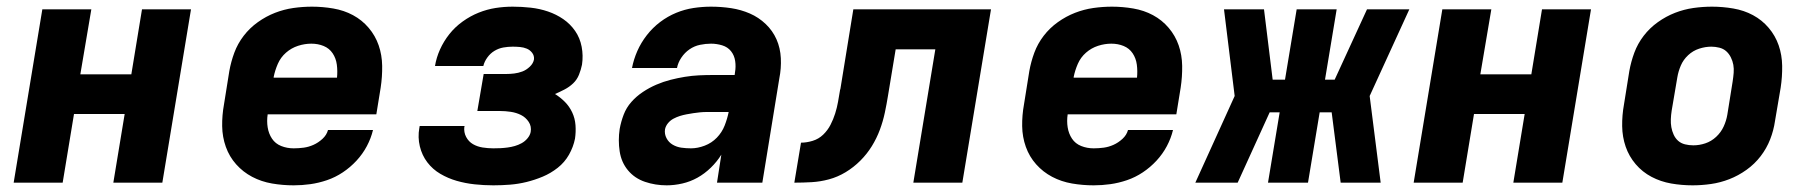

<svg xmlns="http://www.w3.org/2000/svg" viewBox="-20 -548 5440 576"><path d="M21 0 107 -520H254L221 -325H374L406 -520H553L467 0H320L354 -206H202L168 0Z M861 8Q828 8 796 2.5Q764 -3 736.5 -17.5Q709 -32 688.5 -55Q668 -78 657.5 -107.5Q647 -137 646.5 -169.5Q646 -202 652 -235L668 -335Q673 -363 683 -390Q693 -417 711 -440.5Q729 -464 753.5 -481.5Q778 -499 805 -509.5Q832 -520 860 -524Q888 -528 916 -528Q948 -528 980 -522.5Q1012 -517 1039 -502.5Q1066 -488 1086 -464.5Q1106 -441 1116 -412Q1126 -383 1126.5 -350.5Q1127 -318 1122 -285L1109 -205H783Q780 -185 783 -166Q786 -147 796 -132Q806 -117 823.5 -110Q841 -103 861 -103Q876 -103 891 -105Q906 -107 920.5 -113.5Q935 -120 947.5 -131.5Q960 -143 964 -158H1099Q1093 -133 1080.5 -109.5Q1068 -86 1049.5 -66Q1031 -46 1008.5 -31Q986 -16 961 -7.5Q936 1 911 4.5Q886 8 861 8ZM991 -315Q993 -335 990.5 -354Q988 -373 978 -388Q968 -403 951 -410Q934 -417 914 -417Q894 -417 874 -410.5Q854 -404 838 -390Q822 -376 813.5 -356.5Q805 -337 801 -317V-315Z M1460 8Q1432 8 1404 5Q1376 2 1350 -5.5Q1324 -13 1301 -26.5Q1278 -40 1262 -61Q1246 -82 1239.5 -109Q1233 -136 1238 -164Q1238 -165 1238.5 -166.5Q1239 -168 1239 -170H1374Q1374 -169 1373.5 -168.5Q1373 -168 1373 -168Q1371 -151 1378.5 -137Q1386 -123 1399 -115.5Q1412 -108 1428 -105.5Q1444 -103 1460 -103Q1471 -103 1481.5 -103.5Q1492 -104 1503 -105.5Q1514 -107 1524.5 -110Q1535 -113 1545 -118.5Q1555 -124 1562.5 -133Q1570 -142 1572 -152Q1575 -169 1566 -182.5Q1557 -196 1543 -203Q1529 -210 1512.5 -212.5Q1496 -215 1479 -215H1412L1431 -326H1498Q1510 -326 1522.5 -327.5Q1535 -329 1547 -333.5Q1559 -338 1569.5 -348Q1580 -358 1582 -370Q1583 -381 1576.5 -389.5Q1570 -398 1560.5 -402Q1551 -406 1540 -407Q1529 -408 1518 -408Q1504 -408 1490 -405.5Q1476 -403 1463.5 -395.5Q1451 -388 1442 -375.5Q1433 -363 1430 -350H1285Q1289 -375 1300 -399.5Q1311 -424 1328 -445.5Q1345 -467 1368 -483.5Q1391 -500 1416 -510Q1441 -520 1466.5 -524Q1492 -528 1518 -528Q1545 -528 1572 -525Q1599 -522 1624 -513.5Q1649 -505 1670 -490.5Q1691 -476 1705.5 -455Q1720 -434 1725 -407.5Q1730 -381 1726 -354Q1723 -339 1717 -324Q1711 -309 1699.5 -298Q1688 -287 1673.5 -279.5Q1659 -272 1645 -266Q1661 -256 1674.5 -242.5Q1688 -229 1696.5 -211Q1705 -193 1706.5 -172.5Q1708 -152 1705 -132Q1700 -107 1687 -84Q1674 -61 1653 -44.5Q1632 -28 1608 -18Q1584 -8 1559.5 -2Q1535 4 1510 6Q1485 8 1460 8Z M1980 8Q1946 8 1915 -2.5Q1884 -13 1864 -37Q1844 -61 1839 -94Q1834 -127 1839 -161Q1843 -183 1851 -204Q1859 -225 1874 -242Q1889 -259 1908.5 -272Q1928 -285 1949 -294Q1970 -303 1991.5 -308.5Q2013 -314 2034.5 -317.5Q2056 -321 2077 -322Q2098 -323 2119 -323H2184L2185 -331Q2188 -348 2185.5 -365Q2183 -382 2173 -394.5Q2163 -407 2146.5 -412Q2130 -417 2113 -417Q2097 -417 2080 -413.5Q2063 -410 2048.5 -400Q2034 -390 2024 -375Q2014 -360 2011 -344H1876Q1881 -370 1892 -395Q1903 -420 1920.5 -442.5Q1938 -465 1960.5 -482Q1983 -499 2008.5 -509.5Q2034 -520 2060.5 -524Q2087 -528 2113 -528Q2144 -528 2173.5 -523.5Q2203 -519 2229.5 -507.5Q2256 -496 2277 -476Q2298 -456 2309.5 -430Q2321 -404 2322.5 -373.5Q2324 -343 2318 -313L2267 0H2131L2144 -84Q2131 -63 2112.5 -45Q2094 -27 2072.5 -15Q2051 -3 2027 2.5Q2003 8 1980 8ZM2053 -103Q2073 -103 2094 -111Q2115 -119 2130.5 -135Q2146 -151 2154 -171.5Q2162 -192 2166 -212H2119Q2110 -212 2100 -212Q2090 -212 2080 -211Q2070 -210 2060 -208.5Q2050 -207 2039.5 -205Q2029 -203 2019.5 -200Q2010 -197 2000.5 -192Q1991 -187 1984 -178.5Q1977 -170 1975 -160Q1973 -146 1979.5 -133.5Q1986 -121 1998 -114Q2010 -107 2024 -105Q2038 -103 2053 -103Z M2363 0 2383 -120Q2400 -120 2418 -125.5Q2436 -131 2449.5 -144Q2463 -157 2471.5 -173.5Q2480 -190 2485.5 -207.5Q2491 -225 2494 -242Q2497 -259 2500 -277V-278Q2500 -278 2500 -278.5Q2500 -279 2501 -280L2540 -520H2953L2867 0H2720L2786 -400H2667L2644 -261Q2640 -236 2634.5 -210Q2629 -184 2619.5 -158.5Q2610 -133 2595.5 -109.5Q2581 -86 2561 -66Q2541 -46 2517 -31.5Q2493 -17 2467 -10Q2441 -3 2415 -1.5Q2389 0 2363 0Z M3261 8Q3228 8 3196 2.5Q3164 -3 3136.5 -17.5Q3109 -32 3088.5 -55Q3068 -78 3057.5 -107.5Q3047 -137 3046.5 -169.5Q3046 -202 3052 -235L3068 -335Q3073 -363 3083 -390Q3093 -417 3111 -440.5Q3129 -464 3153.5 -481.5Q3178 -499 3205 -509.5Q3232 -520 3260 -524Q3288 -528 3316 -528Q3348 -528 3380 -522.5Q3412 -517 3439 -502.5Q3466 -488 3486 -464.5Q3506 -441 3516 -412Q3526 -383 3526.5 -350.5Q3527 -318 3522 -285L3509 -205H3183Q3180 -185 3183 -166Q3186 -147 3196 -132Q3206 -117 3223.5 -110Q3241 -103 3261 -103Q3276 -103 3291 -105Q3306 -107 3320.5 -113.5Q3335 -120 3347.5 -131.5Q3360 -143 3364 -158H3499Q3493 -133 3480.5 -109.5Q3468 -86 3449.5 -66Q3431 -46 3408.5 -31Q3386 -16 3361 -7.5Q3336 1 3311 4.5Q3286 8 3261 8ZM3391 -315Q3393 -335 3390.5 -354Q3388 -373 3378 -388Q3368 -403 3351 -410Q3334 -417 3314 -417Q3294 -417 3274 -410.5Q3254 -404 3238 -390Q3222 -376 3213.5 -356.5Q3205 -337 3201 -317V-315Z M3566 0 3684 -260 3652 -520H3772L3798 -309H3835L3870 -520H3990L3955 -309H3984L4081 -520H4208L4089 -260L4122 0H4002L3975 -211H3939L3904 0H3784L3819 -211H3789L3693 0Z M4221 0 4307 -520H4454L4421 -325H4574L4606 -520H4753L4667 0H4520L4554 -206H4402L4368 0Z M5058 8Q5025 8 4993.5 2.5Q4962 -3 4934.5 -17.5Q4907 -32 4887 -55.5Q4867 -79 4857 -108Q4847 -137 4846.5 -169.5Q4846 -202 4852 -235L4868 -335Q4873 -363 4883 -390Q4893 -417 4911 -440.5Q4929 -464 4953.5 -481.5Q4978 -499 5005 -509.5Q5032 -520 5060 -524Q5088 -528 5116 -528Q5148 -528 5180 -522.5Q5212 -517 5239 -502.5Q5266 -488 5286 -464.5Q5306 -441 5316 -412Q5326 -383 5326.5 -350.5Q5327 -318 5322 -285L5305 -185Q5301 -157 5290.5 -130Q5280 -103 5262 -79.5Q5244 -56 5219.5 -38.5Q5195 -21 5168 -10.5Q5141 0 5113 4Q5085 8 5058 8ZM5060 -112Q5078 -112 5096 -118Q5114 -124 5128.5 -137.5Q5143 -151 5151 -168.5Q5159 -186 5162 -204L5178 -304Q5180 -317 5181 -329.5Q5182 -342 5180 -353.5Q5178 -365 5172.5 -376Q5167 -387 5158.5 -394.5Q5150 -402 5138 -405Q5126 -408 5114 -408Q5096 -408 5077.5 -402Q5059 -396 5044.5 -382.5Q5030 -369 5022.5 -351.5Q5015 -334 5012 -316L4995 -216Q4993 -203 4992.5 -190.5Q4992 -178 4994 -166.5Q4996 -155 5001 -144Q5006 -133 5014.5 -125.5Q5023 -118 5035 -115Q5047 -112 5060 -112Z"/></svg>

Font: Iosevka SS04 Hv Ex Obl
Style: Regular
Weight: 900
Width: 7
Italic angle: -9°
Monospace: yes
Designer: Belleve Invis
Foundry: Belleve Invis
Version: Version 19.0.0; ttfautohint (v1.8.4)